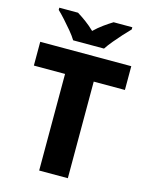

<svg xmlns="http://www.w3.org/2000/svg" viewBox="-135 -1015 855 1100"><g transform="rotate(15 292.5 -465.5)"><path d="M377 0H207V-573H22V-714H562V-573H377ZM202 -771Q188 -794 165.5 -821Q143 -848 119.5 -874Q96 -900 77 -918V-931H188Q214 -915 240.5 -895.5Q267 -876 293 -851Q319 -876 346 -895.5Q373 -915 399 -931H510V-918Q492 -900 468.5 -874Q445 -848 422.5 -821Q400 -794 385 -771Z"/></g></svg>

Font: Noto Sans Armenian ExtraBold
Style: Regular
Weight: 800
Version: Version 2.007